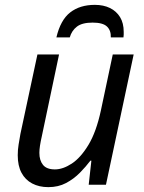

<svg xmlns="http://www.w3.org/2000/svg" viewBox="-20 -760 591 790"><path d="M179 10Q141 10 112.5 -5Q84 -20 68.5 -49Q53 -78 53 -121Q53 -144 56.5 -165Q60 -186 64 -209L134 -536H223L152 -199Q147 -177 144.5 -160.5Q142 -144 142 -131Q142 -100 157 -81.5Q172 -63 206 -63Q239 -63 275.5 -87Q312 -111 344 -164Q376 -217 395 -305L444 -536H530L416 0H345L356 -99H352Q334 -75 309 -49.5Q284 -24 252 -7Q220 10 179 10ZM212 -606Q229 -678 269 -709Q309 -740 370 -740Q406 -740 432.5 -727Q459 -714 474 -689.5Q489 -665 489 -629Q489 -623 489 -617.5Q489 -612 488 -606H436Q437 -635 420 -651Q403 -667 361 -667Q318 -667 296.5 -650.5Q275 -634 267 -606Z"/></svg>

Font: Noto Sans Display
Style: Italic
Weight: 400
Italic angle: -12°
Designer: Monotype Design Team
Foundry: Monotype Imaging Inc.
Version: Version 2.003